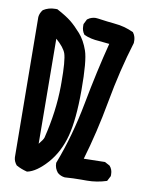

<svg xmlns="http://www.w3.org/2000/svg" viewBox="-85 -804 669 873"><g transform="rotate(10 250.0 -367.5)"><path d="M98.6 -743.2Q102.5 -743.2 108.4 -743.2Q152.3 -719.7 175.3 -701.2Q198.2 -682.6 223.6 -653.8Q249 -625 264.6 -580.1Q280.3 -535.2 280.3 -399.4Q280.3 -263.7 259.8 -186.5Q239.3 -109.4 192.4 -55.7Q143.6 -1 101.6 7.8H99.6Q72.3 1 49.8 -11.7Q36.1 -28.3 35.2 -46.9L29.3 -693.4Q31.2 -711.9 43.9 -727.5Q68.4 -743.2 98.6 -743.2ZM376 1H349.6Q312.5 1 274.4 3.9Q254.9 2 240.2 -10.7Q224.6 -29.3 224.6 -52.7V-54.7Q276.4 -189.5 305.2 -342.8Q334 -496.1 368.2 -628.9Q341.8 -631.8 320.3 -633.8Q282.2 -635.7 251 -649.4L249 -651.4Q237.3 -667 237.3 -688.5Q237.3 -691.4 237.3 -697.3L249 -720.7Q260.7 -729.5 270.5 -731.9Q280.3 -734.4 287.1 -734.4Q293.9 -734.4 316.9 -731Q339.8 -727.5 371.1 -724.6Q402.3 -721.7 422.9 -715.8Q443.4 -710 464.8 -700.2Q472.7 -689.5 475.1 -679.7Q477.5 -669.9 477.5 -664.1Q477.5 -654.3 477.5 -652.3Q436.5 -519.5 409.2 -368.2Q382.8 -222.7 344.7 -94.7L442.4 -96.7L465.8 -84Q479.5 -68.4 479.5 -46.9Q479.5 -43.9 479.5 -38.1L466.8 -13.7Q420.9 1 376 1ZM184.6 -418Q184.6 -520.5 173.8 -551.8Q164.1 -578.1 127 -610.4L130.9 -126Q149.4 -148.4 152.3 -158.2Q183.6 -284.2 184.6 -401.4Q184.6 -409.2 184.6 -418Z"/></g></svg>

Font: JasonHandwriting2
Style: SemiBold
Weight: 600
Version: Version 1.04.7